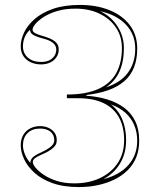

<svg xmlns="http://www.w3.org/2000/svg" viewBox="-20 -743 664 778"><path d="M300 15Q237 15 192.5 -1Q148 -17 119.5 -43Q91 -69 77.5 -98.5Q64 -128 64 -154Q64 -179 74.5 -196.5Q85 -214 103 -223Q121 -232 142 -232Q162 -232 177.5 -224.5Q193 -217 201.5 -204.5Q210 -192 210 -175Q210 -159 200 -148.5Q190 -138 176 -130Q162 -122 147.5 -116Q133 -110 123 -103Q113 -96 113 -86Q113 -77 124.5 -63Q136 -49 157.5 -34.5Q179 -20 210 -10Q241 0 281 0Q341 0 386.5 -22Q432 -44 457.5 -83Q483 -122 483 -175Q483 -229 462.5 -266.5Q442 -304 401 -324.5Q360 -345 296 -345H251V-360Q328 -360 377.5 -382Q427 -404 450.5 -446Q474 -488 474 -548Q474 -595 450 -631Q426 -667 383.5 -687.5Q341 -708 286 -708Q245 -708 212.5 -698.5Q180 -689 157.5 -674.5Q135 -660 123.5 -646Q112 -632 112 -623Q112 -614 122.5 -608.5Q133 -603 149 -598.5Q165 -594 181 -587.5Q197 -581 207.5 -570.5Q218 -560 218 -542Q218 -525 208.5 -511Q199 -497 183 -489.5Q167 -482 146 -482Q124 -482 105 -490.5Q86 -499 75 -515.5Q64 -532 64 -555Q64 -582 77.5 -611Q91 -640 120 -665.5Q149 -691 194.5 -707Q240 -723 304 -723Q372 -723 424.5 -701.5Q477 -680 506.5 -640.5Q536 -601 536 -546Q536 -503 523 -470Q510 -437 483.5 -414Q457 -391 418.5 -377.5Q380 -364 330 -358V-355Q376 -352 415 -340Q454 -328 483 -306.5Q512 -285 528 -252Q544 -219 544 -173Q544 -135 532 -105.5Q520 -76 497.5 -53.5Q475 -31 444.5 -16Q414 -1 377.5 7Q341 15 300 15ZM482 -548Q482 -493 464 -453Q446 -413 409 -389Q437 -398 459 -412Q481 -426 496.5 -446Q512 -466 520 -491Q528 -516 528 -546Q528 -603 490.5 -643Q453 -683 385 -698Q430 -677 456 -636.5Q482 -596 482 -548ZM491 -175Q491 -122 467 -81.5Q443 -41 399 -17Q465 -34 500.5 -74.5Q536 -115 536 -173Q536 -208 523.5 -237Q511 -266 487 -287Q463 -308 429 -320Q459 -298 475 -260.5Q491 -223 491 -175ZM73 -555Q73 -527 93 -509.5Q113 -492 146 -492Q166 -492 179.5 -498.5Q193 -505 200.5 -516.5Q208 -528 208 -542Q208 -558 195 -569Q182 -580 154 -587Q124 -595 112.5 -603Q101 -611 102 -623Q87 -609 80 -592Q73 -575 73 -555ZM73 -154Q73 -137 81 -117.5Q89 -98 103 -83Q103 -96 113 -105.5Q123 -115 148 -126Q177 -140 188.5 -151Q200 -162 200 -175Q200 -188 193.5 -199Q187 -210 173.5 -216Q160 -222 142 -222Q110 -222 91.5 -203.5Q73 -185 73 -154Z"/></svg>

Font: Kalnia Glaze Thin Light
Style: Regular
Weight: 300
Version: Version 1.110